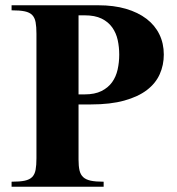

<svg xmlns="http://www.w3.org/2000/svg" viewBox="-20 -708 672 728"><path d="M23.9 -688H353Q411.6 -688 457.5 -674.6Q503.4 -661.1 535.4 -636.7Q567.4 -612.3 584.2 -577.9Q601.1 -543.5 601.1 -501Q601.1 -461.4 585.7 -426.8Q570.3 -392.1 537.1 -366.7Q503.9 -341.3 451.4 -326.7Q398.9 -312 324.2 -312H277.8V-103Q277.8 -78.1 281.5 -62Q285.2 -45.9 295.4 -36.4Q305.7 -26.9 324.2 -22.9Q342.8 -19 373 -19V0H23.9V-19Q55.2 -19 73.7 -22.9Q92.3 -26.9 102.1 -36.9Q111.8 -46.9 115 -64.2Q118.2 -81.5 118.2 -107.9V-580.1Q118.2 -606.4 115 -623.8Q111.8 -641.1 102.1 -651.1Q92.3 -661.1 73.7 -665Q55.2 -668.9 23.9 -668.9ZM432.1 -501Q432.1 -529.3 426.3 -556.2Q420.4 -583 405.5 -604Q390.6 -625 365.2 -637.5Q339.8 -649.9 300.8 -649.9H277.8V-350.1H300.8Q339.4 -350.1 364.7 -362.8Q390.1 -375.5 405 -396.2Q419.9 -417 426 -444.3Q432.1 -471.7 432.1 -501Z"/></svg>

Font: Tai Heritage Pro
Style: Bold
Weight: 700
Designer: Faah Baccam, Walt Agee, Victor Gaultney, Annie Olsen, Eric Hays
Foundry: SIL International
Version: Version 2.600